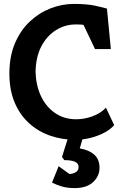

<svg xmlns="http://www.w3.org/2000/svg" viewBox="-20 -711 627 982"><path d="M365 4Q298 4 237 -17Q176 -38 129 -80.5Q82 -123 55 -186.5Q28 -250 28 -334Q28 -422 56 -488.5Q84 -555 131.5 -600Q179 -645 238 -668Q297 -691 358 -691Q425 -691 468 -681.5Q511 -672 527 -667L547 -460H466L407 -584Q400 -585 392 -585.5Q384 -586 368 -586Q313 -586 266.5 -557Q220 -528 192 -475Q164 -422 162 -348Q163 -276 189 -220.5Q215 -165 261.5 -133Q308 -101 370 -101Q411 -101 452.5 -116Q494 -131 522 -160L564 -71Q546 -50 514.5 -33Q483 -16 444 -6Q405 4 365 4ZM362 251Q325 251 297.5 243Q270 235 246 223L280 139L335 179Q338 179 349.5 177Q361 175 371.5 167Q382 159 382 142Q382 108 309 108L297 92L326 0H402L388 48Q435 56 462 80Q489 104 489 147Q489 190 456 220.5Q423 251 362 251Z"/></svg>

Font: Kreon Light
Style: Bold
Weight: 700
Version: Version 2.002